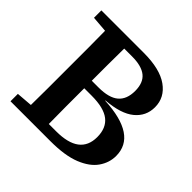

<svg xmlns="http://www.w3.org/2000/svg" viewBox="-167 -828 992 992"><g transform="rotate(45 329.5 -332.0)"><path d="M258 -316Q258 -249 258 -184.5Q258 -120 259 -57H313Q484 -57 484 -186Q484 -252 442.5 -284.5Q401 -317 312 -317H258ZM317 -608H259Q258 -546 258 -484.5Q258 -423 258 -372H307Q383 -372 418.5 -402Q454 -432 454 -493Q454 -553 420 -580.5Q386 -608 317 -608ZM36 -610V-664H346Q464 -664 525 -620.5Q586 -577 586 -506Q586 -441 535.5 -399.5Q485 -358 380 -350V-348Q622 -336 622 -186Q622 -137 592.5 -94.5Q563 -52 498.5 -26Q434 0 328 0H36V-54L124 -61Q125 -122 125 -184.5Q125 -247 125 -309V-355Q125 -417 125 -479.5Q125 -542 124 -603Z"/></g></svg>

Font: Source Serif 4 SmText Semibold
Style: Regular
Weight: 600
Designer: Frank Grießhammer
Foundry: Adobe
Version: Version 4.005;hotconv 1.1.0;makeotfexe 2.6.0